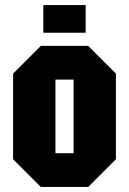

<svg xmlns="http://www.w3.org/2000/svg" viewBox="-20 -742 512 762"><path d="M32 -110V-450L142 -560H330L440 -450V-110L330 0H142ZM200 -134H272V-426H200ZM152 -612V-722H320V-612Z"/></svg>

Font: Tektur Condensed
Style: Bold
Weight: 700
Width: 3
Designer: Adam Jagosz
Foundry: Adam Jagosz
Version: Version 1.005;gftools[0.9.30]